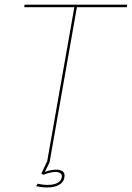

<svg xmlns="http://www.w3.org/2000/svg" viewBox="-20 -695 566 824"><path d="M182 0H193L310 -664H524L526 -675H85.5L84 -664H299ZM183.5 109.5Q197 109.5 209.5 107Q222 104.5 232 99.2Q242 94 248.5 85.5Q255 77 256.5 65.5Q259.5 47.5 248.5 40.2Q237.5 33 221 33Q207 33 191 37Q175 41 167.5 45.5L166.5 55Q180 49.5 193.8 46.2Q207.5 43 218.5 43Q231.5 43 239.5 48.8Q247.5 54.5 245 66.5Q242 81.5 226.5 90Q211 98.5 185.5 98.5Q172 98.5 161 97Q150 95.5 141.5 93.5L135 104Q144 106 156.2 107.8Q168.5 109.5 183.5 109.5ZM166.5 55 193.5 0H181L157.5 50Z"/></svg>

Font: Anybody Thin
Style: Italic
Weight: 100
Italic angle: -10°
Designer: Tyler Finck
Foundry: Etcetera Type Company
Version: Version 1.114;gftools[0.9.25]